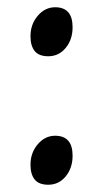

<svg xmlns="http://www.w3.org/2000/svg" viewBox="-20 -489 269 529"><path d="M180 -60Q180 -26 161 -3Q142 20 113 20Q87 20 75.5 5.5Q64 -9 64 -35Q64 -68 84 -91.5Q104 -115 132 -115Q180 -115 180 -60ZM180 -414Q180 -380 161 -357Q142 -334 113 -334Q87 -334 75.5 -348.5Q64 -363 64 -389Q64 -422 84 -445.5Q104 -469 132 -469Q180 -469 180 -414Z"/></svg>

Font: Kalpurush
Style: Regular
Weight: 400
Designer: Md. Tanbin Islam Siyam
Foundry: Tanbin Islam Siyam
Version: Version 0.258